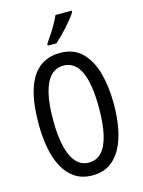

<svg xmlns="http://www.w3.org/2000/svg" viewBox="-138 -1022 827 1112"><g transform="rotate(-15 275.0 -466.5)"><path d="M501 -358Q501 -281 488.5 -214Q476 -147 449 -96.5Q422 -46 379.5 -18Q337 10 276 10Q214 10 171 -19Q128 -48 101 -98.5Q74 -149 62 -216Q50 -283 50 -359Q50 -481 75 -562Q100 -643 150.5 -683.5Q201 -724 276 -724Q357 -724 406.5 -675Q456 -626 478.5 -543.5Q501 -461 501 -358ZM137 -358Q137 -262 153 -197.5Q169 -133 199.5 -100Q230 -67 275 -67Q320 -67 350.5 -99Q381 -131 396.5 -196Q412 -261 412 -358Q412 -503 378 -575.5Q344 -648 276 -648Q230 -648 199 -615.5Q168 -583 152.5 -518.5Q137 -454 137 -358ZM405 -934Q396 -918 379.5 -898Q363 -878 344 -856.5Q325 -835 305.5 -816Q286 -797 271 -783H219V-794Q238 -821 254.5 -846.5Q271 -872 284.5 -896.5Q298 -921 308 -943H405Z"/></g></svg>

Font: Noto Sans ExtraCondensed
Style: Regular
Weight: 400
Width: 2
Designer: Monotype Design Team
Foundry: Monotype Imaging Inc.
Version: Version 2.013